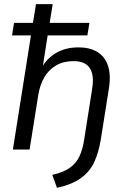

<svg xmlns="http://www.w3.org/2000/svg" viewBox="-20 -725 618 931"><path d="M256.3 185.9 233.6 123.1Q288 110.6 318.7 88.7Q349.4 66.7 365.3 33Q381.1 -0.8 388.2 -48.6L426.8 -293.7Q434.4 -339.1 426.5 -369Q418.7 -398.8 396.7 -413.7Q374.7 -428.6 336.8 -428.6Q288.2 -428.6 252.6 -408.1Q217 -387.7 195.3 -350.8Q173.5 -314 165.5 -263.5L123.5 0H42.5L130.1 -553.5H38.4L48.1 -614H139.8L154.5 -705H235.5L220.8 -614H413.6L403.8 -553.5H211.1L183.4 -376.2H171.8Q196.8 -432.9 245.2 -464.1Q293.5 -495.3 360.8 -495.3Q414.8 -495.3 451.3 -473.6Q487.8 -451.8 503.3 -407.4Q518.8 -362.9 507.8 -294.1L469.2 -51.1Q459.2 11 438.2 58.2Q417.2 105.4 374.3 137.2Q331.4 169.1 256.3 185.9Z"/></svg>

Font: Nunito Sans 12pt ExtraLight
Style: Italic
Weight: 200
Italic angle: -9°
Designer: Vernon Adams
Foundry: Vernon Adams
Version: Version 3.101;gftools[0.9.27]